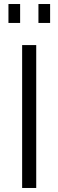

<svg xmlns="http://www.w3.org/2000/svg" viewBox="-20 -934 290 954"><path d="M160 0V-710H90V0ZM80 -820V-914H22V-820ZM229 -820V-914H171V-820Z"/></svg>

Font: Raleway Reg
Style: Regular
Weight: 400
Designer: Matt McInerney, Pablo Impallari, Rodrigo Fuenzalida
Foundry: Matt McInerney, Pablo Impallari, Rodrigo Fuenzalida
Version: Version 3.00 July 28, 2015